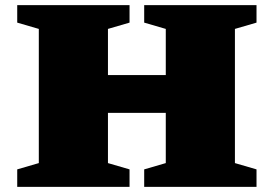

<svg xmlns="http://www.w3.org/2000/svg" viewBox="-20 -727 1065 747"><path d="M400 -92.5 484 -68V0H47V-68L131 -92.5V-614.5L47 -639V-707H484V-639L400 -614.5V-435H625V-614.5L541 -639V-707H978V-639L894 -614.5V-92.5L978 -68V0H541V-68L625 -92.5V-288H400Z"/></svg>

Font: Newsreader Caption ExtraBold
Style: Regular
Weight: 800
Designer: Hugues Gentile
Foundry: Production Type
Version: Version 1.001